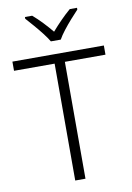

<svg xmlns="http://www.w3.org/2000/svg" viewBox="-101 -1009 734 1071"><g transform="rotate(-10 265.5 -473.5)"><path d="M294 0H236V-662H6V-714H524V-662H294ZM237 -788Q224 -810 203 -837Q182 -864 159 -890.5Q136 -917 118 -937V-947H159Q186 -924 213.5 -895Q241 -866 264 -838Q288 -866 316.5 -895Q345 -924 372 -947H413V-937Q394 -917 370.5 -890.5Q347 -864 326 -837Q305 -810 293 -788Z"/></g></svg>

Font: Noto Sans Myanmar Light
Style: Regular
Weight: 300
Designer: Monotype Design Team
Foundry: Monotype Imaging Inc.
Version: Version 2.107; ttfautohint (v1.8.4.7-5d5b)